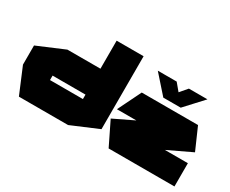

<svg xmlns="http://www.w3.org/2000/svg" viewBox="-115 -1180 1879 1566"><g transform="rotate(30 824.0 -397.0)"><path d="M862 -289 609 -530V-794H863V-289ZM299 -286V-530H701L863 -287V-286ZM147 0 45 -243V-244H609V0ZM45 -244V-423L298 -530H299V-244ZM609 0V-286H863V-107L610 0ZM891 -311V-312L998 -530H1528L1502 -311ZM1248 -149 885 -219V-220L1528 -530L1618 -325ZM992 0 885 -219H1612V0ZM1171 -582 1023 -749V-750H1200L1314 -613ZM1171 -582 1315 -750H1489V-749L1335 -582Z"/></g></svg>

Font: Foldit Black
Style: Regular
Weight: 900
Version: Version 1.003